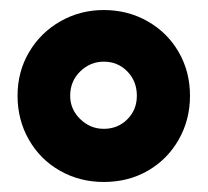

<svg xmlns="http://www.w3.org/2000/svg" viewBox="-20 -828 414 383"><path d="M15 -637Q15 -685 38 -724Q61 -763 100.5 -785.5Q140 -808 187 -808Q235 -808 274.5 -785.5Q314 -763 336.5 -724Q359 -685 359 -637Q359 -589 336.5 -549.5Q314 -510 275 -487.5Q236 -465 187 -465Q139 -465 99.5 -487.5Q60 -510 37.5 -549.5Q15 -589 15 -637ZM187 -571Q215 -571 234 -590Q253 -609 253 -637Q253 -666 234 -685.5Q215 -705 187 -705Q160 -705 140 -685.5Q120 -666 120 -637Q120 -610 140 -590.5Q160 -571 187 -571Z"/></svg>

Font: Barlow GEO ExtraBold
Style: Regular
Weight: 800
Designer: Jeremy Tribby
Foundry: Tribby Type
Version: Version 1.408